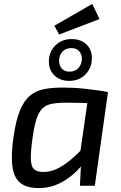

<svg xmlns="http://www.w3.org/2000/svg" viewBox="-20 -946 617 978"><path d="M450 -926 487 -849 281 -770 257 -815ZM300 -500Q326 -500 356 -498.5Q386 -497 416.5 -493.5Q447 -490 476.5 -486Q506 -482 530 -477L480 -419Q428 -421 386.5 -422Q345 -423 321 -423Q274 -423 243.5 -417Q213 -411 195 -392.5Q177 -374 165.5 -338.5Q154 -303 146 -245Q136 -174 137 -136Q138 -98 153.5 -84Q169 -70 201 -70Q236 -70 270 -86Q304 -102 340.5 -132.5Q377 -163 415 -205L434 -162Q410 -114 371 -75Q332 -36 283 -12Q234 12 177 12Q118 12 85 -13Q52 -38 43.5 -96Q35 -154 49 -250Q61 -333 81.5 -383Q102 -433 132.5 -458.5Q163 -484 204.5 -492Q246 -500 300 -500ZM433 -478 530 -477 463 0H387L393 -114L382 -123ZM345 -747Q391 -747 419.5 -720.5Q448 -694 448 -650Q448 -600 415.5 -567Q383 -534 332 -534Q287 -534 258 -561Q229 -588 229 -632Q229 -682 262 -714.5Q295 -747 345 -747ZM344 -701Q314 -701 297.5 -682.5Q281 -664 281 -636Q281 -613 294.5 -597Q308 -581 334 -581Q363 -581 380 -600Q397 -619 397 -647Q397 -670 383 -685.5Q369 -701 344 -701Z"/></svg>

Font: Exo 2 Medium
Style: Italic
Weight: 500
Italic angle: -8°
Designer: Natanael Gama
Foundry: Natanael Gama
Version: Version 2.010